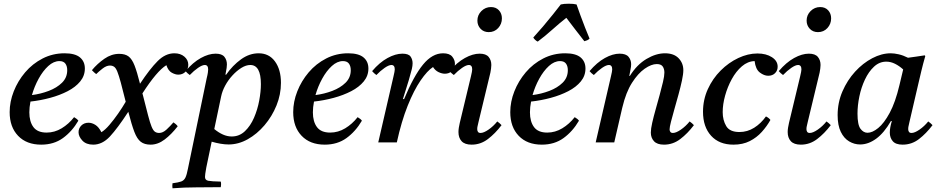

<svg xmlns="http://www.w3.org/2000/svg" viewBox="-20 -767 5057 1034"><path d="M437 -398Q437 -359 412 -328.5Q387 -298 344.5 -276Q302 -254 250 -240Q198 -226 144 -220Q138 -189 138 -162Q138 -112 160 -82.5Q182 -53 231 -53Q274 -53 312 -76Q350 -99 379 -136Q395 -127 402 -117Q368 -59 319 -23.5Q270 12 202 12Q123 12 77.5 -35.5Q32 -83 32 -163Q32 -219 54 -275Q76 -331 115.5 -377.5Q155 -424 209.5 -452Q264 -480 328 -480Q384 -480 410.5 -458Q437 -436 437 -398ZM152 -255Q199 -261 242.5 -277.5Q286 -294 314 -321.5Q342 -349 342 -389Q342 -411 332 -424.5Q322 -438 300 -438Q269 -438 240 -411.5Q211 -385 188 -343Q165 -301 152 -255Z M914 -108Q919 -105 926 -99Q933 -93 937 -87Q903 -43 866.5 -15.5Q830 12 791 12Q758 12 738 -3.5Q718 -19 703.5 -57Q689 -95 671 -165Q613 -76 572 -32Q531 12 482 12Q444 12 423.5 -10Q403 -32 403 -55Q403 -76 418 -91Q433 -106 457 -106Q475 -106 493.5 -94.5Q512 -83 526 -55Q546 -67 569.5 -94.5Q593 -122 616 -155Q639 -188 657 -219Q641 -284 630.5 -322.5Q620 -361 612 -381Q604 -401 594.5 -407.5Q585 -414 572 -414Q553 -414 532 -397.5Q511 -381 498 -368Q493 -372 486.5 -377.5Q480 -383 475 -389Q504 -424 542 -450.5Q580 -477 622 -477Q654 -477 672.5 -463Q691 -449 704.5 -414.5Q718 -380 734 -316Q787 -396 829 -438Q871 -480 919 -480Q952 -480 973 -462Q994 -444 994 -418Q994 -395 978.5 -380Q963 -365 940 -365Q924 -365 905 -375.5Q886 -386 876 -416Q825 -385 747 -264Q748 -261 748.5 -258.5Q749 -256 750 -253Q767 -186 777.5 -145.5Q788 -105 796.5 -84.5Q805 -64 814.5 -57.5Q824 -51 837 -51Q857 -51 877 -69.5Q897 -88 914 -108Z M1120 -4 1091 135Q1087 157 1085.5 168.5Q1084 180 1084 186Q1084 203 1101.5 206.5Q1119 210 1169 211Q1171 219 1170.5 227.5Q1170 236 1169 241Q1101 242 1037 242Q973 242 909 247Q908 242 908 234Q908 226 909 220Q940 216 955.5 210.5Q971 205 978.5 189.5Q986 174 992 142L1093 -345Q1098 -365 1099.5 -376Q1101 -387 1101 -393Q1101 -417 1083 -417Q1069 -417 1046.5 -401.5Q1024 -386 1002 -363Q995 -368 989.5 -373Q984 -378 979 -384Q1019 -431 1061.5 -454.5Q1104 -478 1141 -478Q1175 -478 1188.5 -461Q1202 -444 1202 -420Q1202 -412 1200.5 -401Q1199 -390 1194 -365H1198Q1233 -415 1278 -447.5Q1323 -480 1373 -480Q1429 -480 1461 -436Q1493 -392 1493 -321Q1493 -258 1469 -199Q1445 -140 1404.5 -92.5Q1364 -45 1314 -17Q1264 11 1211 11Q1191 11 1167.5 7Q1144 3 1120 -4ZM1171 -248 1134 -72Q1157 -53 1180.5 -42.5Q1204 -32 1228 -32Q1269 -32 1299 -60.5Q1329 -89 1348 -133Q1367 -177 1376 -225.5Q1385 -274 1385 -314Q1385 -417 1328 -417Q1305 -417 1280 -401.5Q1255 -386 1232 -361Q1209 -336 1193 -306.5Q1177 -277 1171 -248Q1171 -248 1171 -248Z M1964 -398Q1964 -359 1939 -328.5Q1914 -298 1871.5 -276Q1829 -254 1777 -240Q1725 -226 1671 -220Q1665 -189 1665 -162Q1665 -112 1687 -82.5Q1709 -53 1758 -53Q1801 -53 1839 -76Q1877 -99 1906 -136Q1922 -127 1929 -117Q1895 -59 1846 -23.5Q1797 12 1729 12Q1650 12 1604.5 -35.5Q1559 -83 1559 -163Q1559 -219 1581 -275Q1603 -331 1642.5 -377.5Q1682 -424 1736.5 -452Q1791 -480 1855 -480Q1911 -480 1937.5 -458Q1964 -436 1964 -398ZM1679 -255Q1726 -261 1769.5 -277.5Q1813 -294 1841 -321.5Q1869 -349 1869 -389Q1869 -411 1859 -424.5Q1849 -438 1827 -438Q1796 -438 1767 -411.5Q1738 -385 1715 -343Q1692 -301 1679 -255Z M2117 0H2017L2099 -355Q2106 -384 2106 -393Q2106 -417 2088 -417Q2074 -417 2051.5 -401.5Q2029 -386 2007 -363Q2000 -368 1994.5 -373Q1989 -378 1984 -384Q2024 -431 2067 -454.5Q2110 -478 2147 -478Q2180 -478 2191 -462.5Q2202 -447 2202 -426Q2202 -413 2198 -395.5Q2194 -378 2182 -337L2150 -234L2156 -233Q2208 -358 2258 -419Q2308 -480 2366 -480Q2401 -480 2415.5 -462Q2430 -444 2430 -423Q2430 -398 2414 -384Q2398 -370 2376 -370Q2360 -370 2342 -378.5Q2324 -387 2312 -406Q2281 -386 2245 -333.5Q2209 -281 2175.5 -197.5Q2142 -114 2117 0Z M2658 -113Q2671 -104 2681 -93Q2647 -48 2607.5 -18Q2568 12 2520 12Q2483 12 2466 -6.5Q2449 -25 2449 -56Q2449 -67 2451 -79.5Q2453 -92 2456 -105L2516 -355Q2523 -384 2523 -393Q2523 -417 2505 -417Q2491 -417 2468.5 -401.5Q2446 -386 2424 -363Q2417 -368 2411.5 -373Q2406 -378 2401 -384Q2441 -431 2483.5 -454.5Q2526 -478 2563 -478Q2597 -478 2611.5 -460.5Q2626 -443 2626 -417Q2626 -408 2624.5 -397.5Q2623 -387 2621 -376L2557 -110Q2556 -103 2553 -92.5Q2550 -82 2550 -72Q2550 -63 2554 -57Q2558 -51 2568 -51Q2585 -51 2611 -69Q2637 -87 2658 -113ZM2612 -594Q2585 -594 2568 -612Q2551 -630 2551 -656Q2551 -686 2572.5 -707.5Q2594 -729 2624 -729Q2651 -729 2667 -711.5Q2683 -694 2683 -668Q2683 -638 2663 -616Q2643 -594 2612 -594Z M3133 -398Q3133 -359 3108 -328.5Q3083 -298 3040.5 -276Q2998 -254 2946 -240Q2894 -226 2840 -220Q2834 -189 2834 -162Q2834 -112 2856 -82.5Q2878 -53 2927 -53Q2970 -53 3008 -76Q3046 -99 3075 -136Q3091 -127 3098 -117Q3064 -59 3015 -23.5Q2966 12 2898 12Q2819 12 2773.5 -35.5Q2728 -83 2728 -163Q2728 -219 2750 -275Q2772 -331 2811.5 -377.5Q2851 -424 2905.5 -452Q2960 -480 3024 -480Q3080 -480 3106.5 -458Q3133 -436 3133 -398ZM2848 -255Q2895 -261 2938.5 -277.5Q2982 -294 3010 -321.5Q3038 -349 3038 -389Q3038 -411 3028 -424.5Q3018 -438 2996 -438Q2965 -438 2936 -411.5Q2907 -385 2884 -343Q2861 -301 2848 -255ZM3155 -559Q3149 -553 3142 -550Q3135 -547 3127 -545Q3102 -577 3076.5 -610Q3051 -643 3030 -671Q2994 -643 2955 -608Q2916 -573 2876 -543Q2870 -545 2862.5 -552Q2855 -559 2852 -565Q2876 -591 2904 -624Q2932 -657 2958 -689.5Q2984 -722 3000 -743Q3017 -747 3043 -747Q3069 -747 3085 -743Q3094 -717 3106 -684Q3118 -651 3131 -618Q3144 -585 3155 -559Z M3330 -182 3288 0H3188L3270 -355Q3277 -384 3277 -393Q3277 -417 3259 -417Q3245 -417 3222.5 -401.5Q3200 -386 3178 -363Q3171 -368 3165.5 -373Q3160 -378 3155 -384Q3195 -431 3237.5 -454.5Q3280 -478 3317 -478Q3351 -478 3365 -461Q3379 -444 3379 -421Q3379 -409 3375.5 -392.5Q3372 -376 3369 -358H3372Q3410 -419 3461.5 -449.5Q3513 -480 3561 -480Q3609 -480 3634.5 -453.5Q3660 -427 3660 -389Q3660 -368 3652.5 -333Q3645 -298 3634 -258Q3623 -218 3612 -179.5Q3601 -141 3593.5 -111.5Q3586 -82 3586 -70Q3586 -63 3590 -57Q3594 -51 3604 -51Q3621 -51 3647 -69Q3673 -87 3694 -113Q3707 -104 3717 -93Q3683 -48 3643.5 -18Q3604 12 3556 12Q3519 12 3502 -6.5Q3485 -25 3485 -53Q3485 -73 3492.5 -106Q3500 -139 3511 -178Q3522 -217 3532.5 -255.5Q3543 -294 3550.5 -326Q3558 -358 3558 -376Q3558 -396 3549 -409Q3540 -422 3517 -422Q3488 -422 3452 -397Q3416 -372 3383.5 -321Q3351 -270 3332 -190Z M3930 12Q3853 12 3809.5 -36Q3766 -84 3766 -165Q3766 -230 3792 -287Q3818 -344 3861 -387Q3904 -430 3956 -454.5Q4008 -479 4059 -479Q4106 -479 4137 -459Q4168 -439 4168 -408Q4168 -387 4154 -373Q4140 -359 4117 -359Q4095 -359 4072 -376.5Q4049 -394 4044 -438Q4007 -437 3975.5 -410Q3944 -383 3921 -341Q3898 -299 3885 -252Q3872 -205 3872 -163Q3872 -120 3891 -88Q3910 -56 3962 -56Q4005 -56 4041.5 -79Q4078 -102 4105 -140Q4121 -132 4129 -121Q4110 -87 4082.5 -56.5Q4055 -26 4017.5 -7Q3980 12 3930 12Z M4431 -113Q4444 -104 4454 -93Q4420 -48 4380.5 -18Q4341 12 4293 12Q4256 12 4239 -6.5Q4222 -25 4222 -56Q4222 -67 4224 -79.5Q4226 -92 4229 -105L4289 -355Q4296 -384 4296 -393Q4296 -417 4278 -417Q4264 -417 4241.5 -401.5Q4219 -386 4197 -363Q4190 -368 4184.5 -373Q4179 -378 4174 -384Q4214 -431 4256.5 -454.5Q4299 -478 4336 -478Q4370 -478 4384.5 -460.5Q4399 -443 4399 -417Q4399 -408 4397.5 -397.5Q4396 -387 4394 -376L4330 -110Q4329 -103 4326 -92.5Q4323 -82 4323 -72Q4323 -63 4327 -57Q4331 -51 4341 -51Q4358 -51 4384 -69Q4410 -87 4431 -113ZM4385 -594Q4358 -594 4341 -612Q4324 -630 4324 -656Q4324 -686 4345.5 -707.5Q4367 -729 4397 -729Q4424 -729 4440 -711.5Q4456 -694 4456 -668Q4456 -638 4436 -616Q4416 -594 4385 -594Z M4612 11Q4581 11 4553 -5.5Q4525 -22 4508 -57Q4491 -92 4491 -147Q4491 -215 4517 -275Q4543 -335 4585 -381Q4627 -427 4677.5 -453.5Q4728 -480 4777 -480Q4796 -480 4820 -474.5Q4844 -469 4870 -456Q4891 -459 4913.5 -462Q4936 -465 4960 -469L4963 -465Q4951 -423 4942 -385.5Q4933 -348 4924 -309L4878 -111Q4877 -104 4874 -93Q4871 -82 4871 -72Q4871 -63 4875 -57Q4879 -51 4889 -51Q4906 -51 4932 -69Q4958 -87 4979 -113Q4992 -104 5002 -93Q4968 -48 4929 -18Q4890 12 4841 12Q4804 12 4788 -6.5Q4772 -25 4772 -53Q4772 -80 4783 -115H4778Q4741 -51 4698.5 -20Q4656 11 4612 11ZM4844 -393Q4823 -412 4800 -423.5Q4777 -435 4753 -435Q4716 -435 4687 -408Q4658 -381 4638 -338.5Q4618 -296 4608 -247.5Q4598 -199 4598 -155Q4598 -95 4614 -73.5Q4630 -52 4652 -52Q4678 -52 4709.5 -77.5Q4741 -103 4771.5 -159.5Q4802 -216 4824 -309Z"/></svg>

Font: Tiro Tamil
Style: Italic
Weight: 400
Italic angle: -11°
Designer: Tamil: Fernando Mello & Fiona Ross, assisted by Kaja Sojewska. Latin: John Hudson with Paul Hanslow, assisted by Kaja So
Foundry: Tiro Typeworks Ltd.
Version: Version 1.52